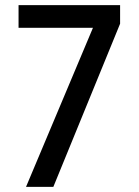

<svg xmlns="http://www.w3.org/2000/svg" viewBox="-20 -725 538 745"><path d="M81 0 360 -663 362 -617H52V-705H446V-633L187 0Z"/></svg>

Font: Nunito Sans 10pt Condensed SemiBold
Style: Regular
Weight: 600
Width: 3
Designer: Vernon Adams
Foundry: Vernon Adams
Version: Version 3.101;gftools[0.9.27]